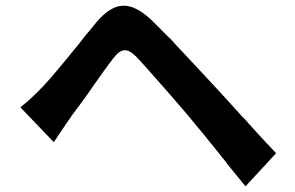

<svg xmlns="http://www.w3.org/2000/svg" viewBox="-20 -681 1040 678"><path d="M955 -140C930 -166 903 -195 876 -225L869 -233C863 -239 857 -245 852 -252L841 -264C837 -267 834 -271 830 -275L823 -283C783 -327 745 -369 713 -403C677 -441 638 -484 598 -526L591 -534C590 -535 589 -536 588 -537L581 -545L573 -552L566 -559C549 -577 531 -594 514 -611C436 -684 381 -673 321 -603C314 -595 307 -586 300 -577L293 -569C283 -557 274 -546 265 -534L258 -525C210 -466 164 -410 133 -377C103 -346 82 -326 52 -302L170 -179C183 -198 199 -222 215 -246L227 -263C229 -265 231 -268 232 -271C249 -293 271 -323 293 -354L299 -363C328 -404 358 -447 380 -475C408 -511 428 -513 461 -481C484 -457 526 -409 569 -360L584 -343C604 -320 623 -298 640 -278C674 -238 715 -187 757 -135L763 -127C766 -123 770 -119 773 -115L779 -107L789 -94C809 -70 828 -46 847 -23L955 -140Z"/></svg>

Font: Glow Sans TC Normal
Style: Bold
Weight: 700
Designer: Ryoko NISHIZUKA (kana, bopomofo & ideographs); Paul D. Hunt (Latin, Greek & Cyrillic); Sandoll Communications, Soo-young
Version: Version 0.93